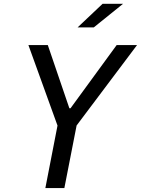

<svg xmlns="http://www.w3.org/2000/svg" viewBox="-20 -960 720 980"><path d="M308.5 0 371 -319.5 679.5 -730H575.5L340 -407.5H334L224 -730H125L273.5 -319L211.5 0ZM376 -820 503.5 -940.5H608L458.5 -820Z"/></svg>

Font: Monaspace Neon
Style: Italic
Weight: 400
Italic angle: -11°
Designer: Riley Cran & the Lettermatic Team
Foundry: Lettermatic
Version: Version 1.200 (Monaspace Neon)